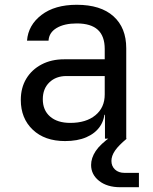

<svg xmlns="http://www.w3.org/2000/svg" viewBox="-20 -580 640 803"><path d="M483 203Q428 203 394.5 176.5Q361 150 361 110Q361 81 380 52Q399 23 446 -10L510 0Q476 28 461 50Q446 72 446 93Q446 115 461 129Q476 143 501 143H561V203ZM252 10Q167 10 117 -37.5Q67 -85 67 -162Q67 -213 90 -251Q113 -289 154 -310.5Q195 -332 248 -332H418V-375Q418 -429 389 -455.5Q360 -482 301 -482Q249 -482 217 -463Q185 -444 183 -410H93Q98 -475 153.5 -517.5Q209 -560 301 -560Q401 -560 454.5 -512Q508 -464 508 -378V0H419V-100H404L418 -120Q418 -80 398 -51Q378 -22 341 -6Q304 10 252 10ZM274 -66Q340 -66 379 -98Q418 -130 418 -185V-262H258Q214 -262 186.5 -235.5Q159 -209 159 -165Q159 -119 189.5 -92.5Q220 -66 274 -66Z"/></svg>

Font: JetBrains Mono
Style: Regular
Weight: 400
Monospace: yes
Designer: Philipp Nurullin, Konstantin Bulenkov
Foundry: JetBrains
Version: Version 2.305